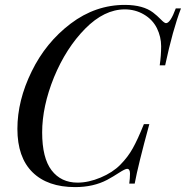

<svg xmlns="http://www.w3.org/2000/svg" viewBox="-20 -742 751 776"><path d="M631.3 -555.2Q631.3 -592.8 614.3 -627.9Q596.7 -663.1 561.5 -683.6Q526.4 -704.1 484.4 -704.1Q401.4 -704.1 324.2 -626Q247.1 -547.9 198.2 -429.7Q150.4 -311.5 150.4 -207Q150.4 -103.5 188.5 -53.7Q226.6 -3.9 293.5 -3.9Q337.9 -3.9 386.7 -24.4Q435.5 -44.9 466.3 -76.2Q497.1 -107.4 516.6 -142.6Q536.1 -177.2 561.5 -240.2H583.5Q538.1 -74.2 524.4 0H502.4Q505.4 -21.5 505.4 -40.5Q505.4 -59.6 493.7 -59.6Q485.8 -59.6 461.4 -43.9Q437.5 -28.3 413.1 -15.1Q357.4 14.2 283.7 14.2Q172.4 14.2 111.3 -45.9Q50.3 -106 50.3 -221.2Q50.3 -335.9 107.9 -453.1Q165 -570.3 265.6 -646.5Q366.2 -722.7 486.3 -722.2Q558.6 -721.7 598.6 -691.4Q615.2 -678.7 629.9 -663.6Q644.5 -648.4 650.9 -648.4Q668.5 -648.4 690.4 -708H711.4Q678.2 -621.6 647.5 -478H625.5Q631.3 -517.1 631.3 -555.2Z"/></svg>

Font: PlayfairDisplaySC-Italic
Style: Italic
Weight: 400
Italic angle: -14°
Designer: Claus Eggers Sørensen
Foundry: Claus Eggers Sørensen
Version: Version 1.004;PS 001.004;hotconv 1.0.70;makeotf.lib2.5.58329